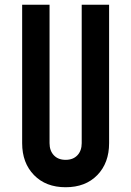

<svg xmlns="http://www.w3.org/2000/svg" viewBox="-20 -770 551 806"><path d="M438 -750V-169Q438 -86 388.5 -35Q339 16 255.5 16Q172.5 16 122.8 -35Q73 -86 73 -169V-750H188V-169Q188 -137.5 206 -118.2Q224 -99 255.5 -99Q287 -99 305 -118.2Q323 -137.5 323 -169V-750Z"/></svg>

Font: Mohave SemiBold
Style: Regular
Weight: 600
Designer: Gumpita Rahayu
Foundry: Tokotype
Version: Version 2.003